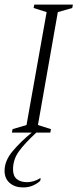

<svg xmlns="http://www.w3.org/2000/svg" viewBox="-42 -580 349 840"><path d="M10 0 13 -15 74 -33 162 -527 105 -545 108 -560H277L274 -545L211 -527L124 -33L181 -15L178 0H117Q66 47 40.5 82.5Q15 118 15 161Q15 190 31.5 203.5Q48 217 77 217Q90 217 105.5 212.5Q121 208 133 200H136L134 211Q123 222 103.5 231Q84 240 59 240Q23 240 0.5 220.5Q-22 201 -22 167Q-22 123 14 80.5Q50 38 97 0Z"/></svg>

Font: Spectral SC ExtraLight
Style: Italic
Weight: 275
Italic angle: -10°
Designer: Jean-Baptiste Levee
Foundry: Production Type
Version: Version 2.001